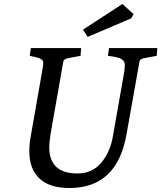

<svg xmlns="http://www.w3.org/2000/svg" viewBox="-20 -934 809 963"><path d="M638 -842 420 -749 396 -785 594 -914 650 -863ZM227 -196Q227 -64 368 -64Q443 -64 488 -118Q533 -172 546 -249L603 -573Q606 -591 606 -609.5Q606 -628 589 -638Q572 -648 521 -654L527 -693H769L766 -654L702 -642Q684 -638 680 -628Q679 -624 678 -616L614 -257Q566 9 328 9Q228 9 177.5 -39Q127 -87 127 -175Q127 -210 134 -249L194 -592Q197 -606 197 -619Q197 -632 183.5 -639Q170 -646 129 -654L135 -693H387L384 -654L320 -642Q303 -638 298 -628Q297 -624 296 -616L234 -264Q227 -220 227 -196Z"/></svg>

Font: Poly
Style: Italic
Weight: 400
Italic angle: -10°
Designer: Nicolas Silva
Foundry: Jose Nicolas Silva Schwarzenberg
Version: Version 1.003